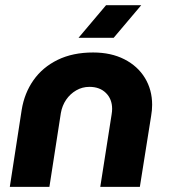

<svg xmlns="http://www.w3.org/2000/svg" viewBox="-20 -730 665 750"><path d="M18.3 0 64.7 -300.7Q75.3 -366.3 110.8 -416.8Q146.3 -467.3 205.3 -496.2Q264.3 -525 343.7 -525Q413.7 -525 465.7 -498.5Q517.7 -472 546 -425.7Q574.3 -379.3 574.3 -320.7Q574.3 -311 573.3 -299.3Q572.3 -287.7 570.3 -276.7L526.3 0H371.7L416 -283Q417 -288.7 417.5 -294.5Q418 -300.3 418 -304.7Q418 -343 393.8 -366.8Q369.7 -390.7 329.3 -390.7Q301.3 -390.7 277.7 -377Q254 -363.3 238.3 -340.3Q222.7 -317.3 217.7 -288.3L173 0ZM286.7 -582.3 394.3 -709.7H531.7L424 -582.3Z"/></svg>

Font: MuseoModerno Thin
Style: Italic
Weight: 100
Italic angle: -9°
Designer: Pablo Cosgaya, Héctor Gatti, Marcela Romero, and the Authors of The MuseoModerno Project.
Foundry: Omnibus-Type Team
Version: Version 1.003